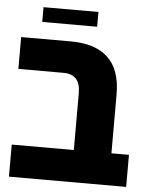

<svg xmlns="http://www.w3.org/2000/svg" viewBox="-53 -786 642 829"><g transform="rotate(5 268.0 -371.0)"><path d="M17 0V-139H286V-385Q286 -428 267 -447.5Q248 -467 214 -467H17V-605H233Q339 -605 394 -553Q449 -501 449 -394V-139H525V0ZM102 -678V-742H340V-678Z"/></g></svg>

Font: Noto Sans Hebrew SemiCondensed ExtraBold
Style: Regular
Weight: 800
Width: 4
Designer: Monotype Design Team
Foundry: Monotype Imaging Inc.
Version: Version 2.004; ttfautohint (v1.8.4.7-5d5b)